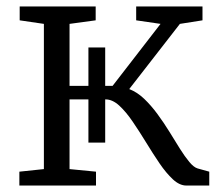

<svg xmlns="http://www.w3.org/2000/svg" viewBox="-20 -575 684 595"><path d="M40 0V-43L116 -51V-501L41 -512V-555H276.5V-512L195.5 -501V-309H329L477.5 -501L402 -512V-555H607.5V-512L537.5 -501L380.5 -299Q405 -289.5 426.8 -268.8Q448.5 -248 468 -221.5Q487.5 -195 504.8 -167Q522 -139 537.5 -114.2Q553 -89.5 566.8 -73Q580.5 -56.5 592.5 -53L628.5 -43V0H557.5Q536.5 0 515.8 -19.2Q495 -38.5 474.2 -69Q453.5 -99.5 432.8 -133.5Q412 -167.5 391.2 -198Q370.5 -228.5 349.5 -247.8Q328.5 -267 307 -267H195.5V-51L277.5 -43V0ZM254 -133V-428H306V-133Z"/></svg>

Font: Merriweather 7pt Light
Style: Regular
Weight: 300
Designer: Eben Sorkin
Foundry: Eben Sorkin
Version: Version 2.200;gftools[0.9.31]